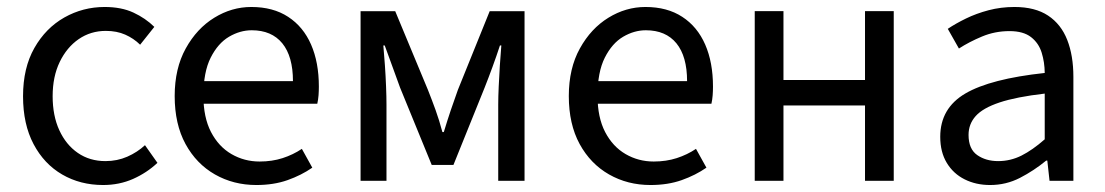

<svg xmlns="http://www.w3.org/2000/svg" viewBox="-20 -518 3166 550"><path d="M275.4 12Q210.1 12 158.2 -18.1Q106.3 -48.2 76.2 -105.1Q46 -162.1 46 -242.3Q46 -323.5 78.5 -380.6Q110.9 -437.7 164.3 -467.9Q217.7 -498 279.7 -498Q327.8 -498 362.3 -481.9Q396.9 -465.8 422.1 -441L381.4 -389.9Q363.1 -408 338.7 -418.8Q314.4 -429.5 283.3 -429.5Q239.7 -429.5 205.4 -405.9Q171.2 -382.3 151 -340.4Q130.8 -298.5 130.8 -242.3Q130.8 -186.7 149.9 -145Q169 -103.3 203 -79.9Q236.9 -56.5 282.1 -56.5Q315.7 -56.5 344.7 -69.2Q373.7 -82 395.3 -102.1L431 -51.5Q400.4 -22.8 361.1 -5.4Q321.7 12 275.4 12Z M714.4 12Q648.8 12 595.7 -18.3Q542.5 -48.6 511.4 -105.5Q480.4 -162.5 480.4 -242.9Q480.4 -322.1 512.1 -379.2Q543.7 -436.4 593.8 -467.2Q643.8 -498 699.9 -498Q762.3 -498 805.5 -469.7Q848.8 -441.5 871.1 -390.3Q893.4 -339.2 893.4 -270Q893.4 -257.5 892.5 -245.2Q891.6 -232.9 888.9 -220.8H539.3V-285.6H819.2Q819.2 -356.4 788.7 -393.9Q758.1 -431.3 701.1 -431.3Q667.7 -431.3 636 -412.7Q604.3 -394 583.5 -352.8Q562.7 -311.5 562.7 -243.7Q562.7 -181.8 584.4 -139.9Q606.2 -98 643.1 -76.6Q679.9 -55.3 723.7 -55.3Q759.2 -55.3 789.4 -65Q819.7 -74.8 844.7 -91.6L874.6 -37.7Q843.3 -16 803.7 -2Q764.1 12 714.4 12Z M1012.9 0V-486H1112.1L1205.9 -260.4Q1217.2 -231.9 1227.8 -202.7Q1238.3 -173.6 1247.3 -139.7H1251.3Q1261.6 -173.6 1271.4 -202.7Q1281.2 -231.9 1291.6 -260.4L1382.8 -486H1482.6V0H1407.2V-218.4Q1407.2 -240.7 1408.6 -270.3Q1410 -299.9 1411.9 -331Q1413.9 -362.2 1416.1 -387.7H1412.1Q1402.1 -357.1 1390.7 -326Q1379.3 -294.8 1368.3 -267.1L1278.9 -45.5H1216.7L1126 -267.1Q1116 -294.8 1104.6 -326Q1093.1 -357.1 1082.1 -387.7H1078.1Q1080.4 -362.2 1082.6 -331Q1084.8 -299.9 1085.9 -270.3Q1087.1 -240.7 1087.1 -218.4V0Z M1843.4 12Q1777.8 12 1724.7 -18.3Q1671.5 -48.6 1640.4 -105.5Q1609.4 -162.5 1609.4 -242.9Q1609.4 -322.1 1641.1 -379.2Q1672.7 -436.4 1722.8 -467.2Q1772.8 -498 1828.9 -498Q1891.3 -498 1934.5 -469.7Q1977.8 -441.5 2000.1 -390.3Q2022.4 -339.2 2022.4 -270Q2022.4 -257.5 2021.5 -245.2Q2020.6 -232.9 2017.9 -220.8H1668.3V-285.6H1948.2Q1948.2 -356.4 1917.7 -393.9Q1887.1 -431.3 1830.1 -431.3Q1796.7 -431.3 1765 -412.7Q1733.3 -394 1712.5 -352.8Q1691.7 -311.5 1691.7 -243.7Q1691.7 -181.8 1713.4 -139.9Q1735.2 -98 1772.1 -76.6Q1808.9 -55.3 1852.7 -55.3Q1888.2 -55.3 1918.4 -65Q1948.7 -74.8 1973.7 -91.6L2003.6 -37.7Q1972.3 -16 1932.7 -2Q1893.1 12 1843.4 12Z M2142 0V-486.1H2224.3V-288.8H2457.9V-486.1H2540.2V0H2457.9V-215.9H2224.3V0Z M2816.3 12Q2775.6 12 2743.2 -4.3Q2710.8 -20.5 2692.1 -51.5Q2673.4 -82.4 2673.4 -126.2Q2673.4 -208 2745.4 -250.2Q2817.4 -292.3 2972.7 -309Q2972.5 -339.5 2964 -367Q2955.5 -394.6 2933.5 -411.7Q2911.4 -428.9 2871.9 -428.9Q2830.1 -428.9 2793.1 -413.4Q2756 -397.9 2726.9 -379L2695 -435.4Q2717.3 -450.4 2747 -464.9Q2776.7 -479.4 2811.9 -488.7Q2847.1 -498 2886.1 -498Q2945.2 -498 2982.4 -473.3Q3019.6 -448.6 3037.2 -403.6Q3054.8 -358.6 3054.8 -297.7V0H2986.5L2980.1 -57.9H2976.8Q2941.7 -29.1 2901.8 -8.5Q2861.9 12 2816.3 12ZM2839.2 -56.5Q2874.6 -56.5 2906.1 -72.3Q2937.6 -88.1 2972.7 -118.9V-249.9Q2891 -240.4 2843.3 -224.5Q2795.6 -208.6 2775 -185.6Q2754.5 -162.7 2754.5 -131.5Q2754.5 -91.2 2779.3 -73.8Q2804.1 -56.5 2839.2 -56.5Z"/></svg>

Font: Source Sans 3
Style: Regular
Weight: 200
Designer: Paul D. Hunt
Foundry: Adobe
Version: Version 3.046;hotconv 1.0.118;makeotfexe 2.5.65603